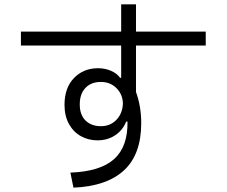

<svg xmlns="http://www.w3.org/2000/svg" viewBox="-20 -826 1040 881"><path d="M924 -617H604V-404Q628 -338 628 -261Q628 -117 548.5 -44Q469 29 317 35L303 -34Q440 -39 503.5 -96Q567 -153 565 -268H559Q543 -228 508 -205Q473 -182 427 -182Q386 -182 351.5 -201Q317 -220 296.5 -257Q276 -294 276 -345Q276 -423 319.5 -468Q363 -513 430 -513Q462 -513 489.5 -501Q517 -489 531 -469H536V-617H76V-681H536V-806H604V-681H924ZM544 -351Q543 -393 514.5 -421.5Q486 -450 443 -450Q398 -450 372 -422.5Q346 -395 346 -347Q346 -299 372.5 -273Q399 -247 443 -247Q486 -247 514 -276Q542 -305 544 -351Z"/></svg>

Font: IBM Plex Sans JP
Style: Regular
Weight: 400
Designer: Mike Abbink; Paul van der Laan; Pieter van Rosmalen; Wujin Sim; Yejin Wi; Jinhee Kim; Boomi Park; Yona Kim; Kichan Ma
Foundry: Sandoll Inc.
Version: Version 1.000